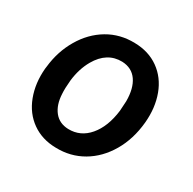

<svg xmlns="http://www.w3.org/2000/svg" viewBox="-127 -668 811 808"><g transform="rotate(30 278.5 -264.0)"><path d="M35.6 -266.1Q43.9 -343.8 81.3 -407.2Q118.7 -470.7 177.2 -505.4Q235.8 -540 307.1 -538.1Q375 -537.1 424.3 -502Q473.6 -466.8 496.3 -405.8Q519 -344.7 512.2 -270Q504.4 -186 466.6 -121.6Q428.7 -57.1 369.9 -22.7Q311 11.7 239.3 9.8Q171.9 8.8 122.8 -26.1Q73.7 -61 50.8 -121.8Q27.8 -182.6 34.2 -255.9ZM149.4 -199.2Q151.9 -147.9 176.5 -116.9Q201.2 -85.9 245.1 -84.5Q304.7 -83 345 -130.4Q385.3 -177.7 395.5 -259.8L398.4 -307.6Q398.4 -370.1 373.5 -405.8Q348.6 -441.4 301.3 -443.4Q227.1 -445.3 184.1 -370.6Q158.2 -325.2 151.4 -266.1Q147.5 -225.1 149.4 -199.2Z"/></g></svg>

Font: Roboto Medium
Style: Italic
Weight: 500
Italic angle: -12°
Designer: Google
Version: Version 2.134; 2016